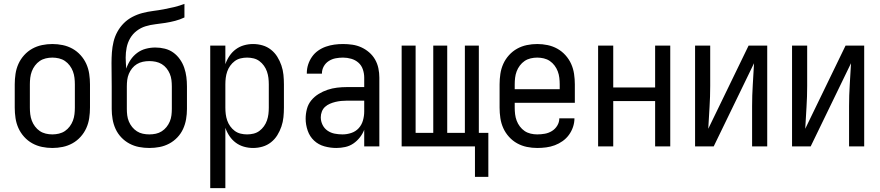

<svg xmlns="http://www.w3.org/2000/svg" viewBox="-20 -755 4540 990"><path d="M250 8Q223 8 196.5 2.5Q170 -3 146.5 -16Q123 -29 104.5 -49.5Q86 -70 75 -94.5Q64 -119 60 -146Q56 -173 56 -200V-320Q56 -347 60 -374Q64 -401 75 -425.5Q86 -450 104.5 -470.5Q123 -491 146.5 -504Q170 -517 196.5 -522.5Q223 -528 250 -528Q277 -528 303.5 -522.5Q330 -517 353.5 -504Q377 -491 395.5 -470.5Q414 -450 425 -425.5Q436 -401 440 -374Q444 -347 444 -320V-200Q444 -173 440 -146Q436 -119 425 -94.5Q414 -70 395.5 -49.5Q377 -29 353.5 -16Q330 -3 303.5 2.5Q277 8 250 8ZM250 -62Q267 -62 284 -66Q301 -70 315 -79.5Q329 -89 339.5 -103Q350 -117 356 -133Q362 -149 364 -166Q366 -183 366 -200V-320Q366 -337 364 -354Q362 -371 356 -387Q350 -403 339.5 -417Q329 -431 315 -440.5Q301 -450 284 -454Q267 -458 250 -458Q233 -458 216 -454Q199 -450 185 -440.5Q171 -431 160.5 -417Q150 -403 144 -387Q138 -371 136 -354Q134 -337 134 -320V-200Q134 -183 136 -166Q138 -149 144 -133Q150 -117 160.5 -103Q171 -89 185 -79.5Q199 -70 216 -66Q233 -62 250 -62Z M750 8Q723 8 697 3Q671 -2 647.5 -14.5Q624 -27 605.5 -46.5Q587 -66 576 -90Q565 -114 560.5 -140.5Q556 -167 556 -193V-309Q556 -339 555.5 -369.5Q555 -400 555 -430Q555 -457 557 -485Q559 -513 565.5 -540Q572 -567 585.5 -591.5Q599 -616 618.5 -635.5Q638 -655 663 -668Q688 -681 715 -688Q742 -695 769.5 -698.5Q797 -702 824 -707Q851 -712 878 -718.5Q905 -725 931 -735V-665Q908 -654 883 -647.5Q858 -641 832.5 -637Q807 -633 781 -630Q755 -627 730.5 -619.5Q706 -612 685 -596Q664 -580 651 -557.5Q638 -535 633 -509.5Q628 -484 628 -458Q628 -444 629 -429.5Q630 -415 631 -401Q639 -425 653 -446Q667 -467 687 -482Q707 -497 731.5 -503.5Q756 -510 781 -510Q806 -510 830 -504Q854 -498 873.5 -484Q893 -470 907.5 -449.5Q922 -429 930 -405.5Q938 -382 941 -358Q944 -334 944 -309V-193Q944 -167 939.5 -140.5Q935 -114 924 -90Q913 -66 894.5 -46.5Q876 -27 852.5 -14.5Q829 -2 803 3Q777 8 750 8ZM750 -62Q767 -62 783.5 -65.5Q800 -69 814 -78Q828 -87 838.5 -100Q849 -113 855.5 -128.5Q862 -144 864 -160.5Q866 -177 866 -193V-309Q866 -326 864 -342.5Q862 -359 855.5 -374.5Q849 -390 838.5 -403Q828 -416 814 -424.5Q800 -433 783.5 -436.5Q767 -440 750 -440Q733 -440 716.5 -436.5Q700 -433 686 -424.5Q672 -416 661.5 -403Q651 -390 644.5 -374.5Q638 -359 636 -342.5Q634 -326 634 -309V-193Q634 -177 636 -160.5Q638 -144 644.5 -128.5Q651 -113 661.5 -100Q672 -87 686 -78Q700 -69 716.5 -65.5Q733 -62 750 -62Z M1064 215V-520H1142V-424Q1150 -447 1163.5 -467Q1177 -487 1196 -501Q1215 -515 1238 -521.5Q1261 -528 1285 -528Q1310 -528 1334 -521Q1358 -514 1377.5 -498.5Q1397 -483 1410 -462Q1423 -441 1431 -417.5Q1439 -394 1441.5 -369.5Q1444 -345 1444 -320V-200Q1444 -175 1441.5 -150.5Q1439 -126 1431 -102.5Q1423 -79 1410 -58Q1397 -37 1377.5 -21.5Q1358 -6 1334 1Q1310 8 1285 8Q1261 8 1238 1.5Q1215 -5 1196 -19Q1177 -33 1163.5 -53Q1150 -73 1142 -96V215ZM1254 -62Q1271 -62 1287.5 -66Q1304 -70 1317.5 -80Q1331 -90 1341 -104Q1351 -118 1356.5 -134Q1362 -150 1364 -166.5Q1366 -183 1366 -200V-320Q1366 -337 1364 -353.5Q1362 -370 1356.5 -386Q1351 -402 1341 -416Q1331 -430 1317.5 -440Q1304 -450 1287.5 -454Q1271 -458 1254 -458Q1237 -458 1220.5 -454Q1204 -450 1190.5 -440Q1177 -430 1167 -416Q1157 -402 1151.5 -386Q1146 -370 1144 -353.5Q1142 -337 1142 -320V-200Q1142 -183 1144 -166.5Q1146 -150 1151.5 -134Q1157 -118 1167 -104Q1177 -90 1190.5 -80Q1204 -70 1220.5 -66Q1237 -62 1254 -62Z M1714 8Q1683 8 1652.5 -0.5Q1622 -9 1599.5 -30Q1577 -51 1566.5 -81.5Q1556 -112 1556 -143Q1556 -168 1562.5 -193Q1569 -218 1585 -237.5Q1601 -257 1623 -270.5Q1645 -284 1669 -292Q1693 -300 1718 -303Q1743 -306 1769 -306H1858V-355Q1858 -376 1851 -397Q1844 -418 1828 -432Q1812 -446 1791 -452Q1770 -458 1749 -458Q1730 -458 1711 -454.5Q1692 -451 1675.5 -440.5Q1659 -430 1649.5 -413Q1640 -396 1640 -377V-375H1562V-378Q1562 -401 1569 -422.5Q1576 -444 1589 -462.5Q1602 -481 1620.5 -494Q1639 -507 1660.5 -514.5Q1682 -522 1704 -525Q1726 -528 1749 -528Q1773 -528 1797 -524.5Q1821 -521 1843 -511Q1865 -501 1883.5 -485Q1902 -469 1914 -448Q1926 -427 1931 -403Q1936 -379 1936 -355V0H1858V-86Q1850 -65 1835.5 -46.5Q1821 -28 1802 -15Q1783 -2 1760 3Q1737 8 1714 8ZM1746 -62Q1769 -62 1791.5 -69.5Q1814 -77 1829.5 -94Q1845 -111 1851.5 -134Q1858 -157 1858 -180V-236H1769Q1754 -236 1739 -234.5Q1724 -233 1709.5 -229.5Q1695 -226 1681 -220Q1667 -214 1656 -204Q1645 -194 1639.5 -179.5Q1634 -165 1634 -150Q1634 -130 1643 -111.5Q1652 -93 1668.5 -81.5Q1685 -70 1705 -66Q1725 -62 1746 -62Z M2429 157V0H2051V-520H2123V-70H2214V-520H2286V-70H2377V-520H2449V-70H2498V157Z M2750 8Q2723 8 2696.5 2.5Q2670 -3 2646.5 -16Q2623 -29 2604.5 -49.5Q2586 -70 2575 -94.5Q2564 -119 2560 -146Q2556 -173 2556 -200V-320Q2556 -347 2560 -374Q2564 -401 2575 -425.5Q2586 -450 2604.5 -470.5Q2623 -491 2646.5 -504Q2670 -517 2696.5 -522.5Q2723 -528 2750 -528Q2777 -528 2803.5 -522.5Q2830 -517 2853.5 -504Q2877 -491 2895.5 -470.5Q2914 -450 2925 -425.5Q2936 -401 2940 -374Q2944 -347 2944 -320V-225H2634V-200Q2634 -183 2636 -166Q2638 -149 2644 -133Q2650 -117 2660.5 -103Q2671 -89 2685 -79.5Q2699 -70 2716 -66Q2733 -62 2750 -62Q2770 -62 2789.5 -65.5Q2809 -69 2826 -79.5Q2843 -90 2853.5 -107.5Q2864 -125 2864 -145H2942Q2942 -122 2934.5 -100Q2927 -78 2913.5 -59.5Q2900 -41 2881 -27.5Q2862 -14 2840.5 -6Q2819 2 2796 5Q2773 8 2750 8ZM2866 -295V-320Q2866 -337 2864 -354Q2862 -371 2856 -387Q2850 -403 2839.5 -417Q2829 -431 2815 -440.5Q2801 -450 2784 -454Q2767 -458 2750 -458Q2733 -458 2716 -454Q2699 -450 2685 -440.5Q2671 -431 2660.5 -417Q2650 -403 2644 -387Q2638 -371 2636 -354Q2634 -337 2634 -320V-295Z M3064 0V-520H3142V-304H3358V-520H3436V0H3358V-234H3142V0Z M3564 0V-520H3642V-312Q3642 -257 3638.5 -202Q3635 -147 3632 -91L3840 -520H3936V0H3858V-208Q3858 -263 3861.5 -318Q3865 -373 3868 -429L3660 0Z M4064 0V-520H4142V-312Q4142 -257 4138.5 -202Q4135 -147 4132 -91L4340 -520H4436V0H4358V-208Q4358 -263 4361.5 -318Q4365 -373 4368 -429L4160 0Z"/></svg>

Font: Iosevka Custom
Style: Regular
Weight: 400
Monospace: yes
Designer: Belleve Invis
Foundry: Belleve Invis
Version: Version 32.5.0; ttfautohint (v1.8.4)